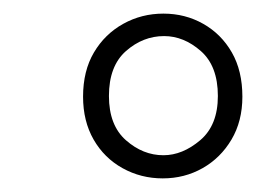

<svg xmlns="http://www.w3.org/2000/svg" viewBox="-20 -732 376 282"><path d="M219 -470Q187 -470 160 -485Q133 -500 117.5 -527Q102 -554 102 -590Q102 -628 118 -655Q134 -682 161 -697Q188 -712 220 -712Q252 -712 278.5 -697Q305 -682 320.5 -655Q336 -628 336 -590Q336 -554 320 -527Q304 -500 277.5 -485Q251 -470 219 -470ZM220 -504Q248 -504 274 -526Q300 -548 300 -591Q300 -635 275 -657Q250 -679 221 -679Q190 -679 165 -657Q140 -635 140 -591Q140 -548 165 -526Q190 -504 220 -504Z"/></svg>

Font: DM Sans 12pt Thin
Style: Italic
Weight: 250
Italic angle: -10°
Version: Version 4.004;gftools[0.9.30]